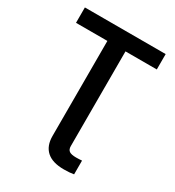

<svg xmlns="http://www.w3.org/2000/svg" viewBox="-218 -856 1089 1193"><g transform="rotate(30 326.5 -259.5)"><path d="M425.8 209.5Q344.2 209.5 303 172.6Q261.7 135.7 261.7 64.9V-88.4H391.6V62.5Q391.6 86.9 406.2 97.2Q420.9 107.4 455.1 107.4Q464.4 107.4 475.8 106.9Q487.3 106.4 497.1 105.5V204.1Q484.9 206.5 466.1 208Q447.3 209.5 425.8 209.5ZM36.6 -617.2V-727.5H616.2V-617.2H391.6V0H261.7V-617.2Z"/></g></svg>

Font: Inter 18pt SemiBold
Style: Regular
Weight: 600
Designer: Rasmus Andersson
Foundry: rsms
Version: Version 4.001;git-66647c0bb